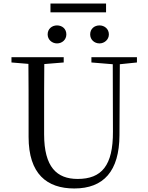

<svg xmlns="http://www.w3.org/2000/svg" viewBox="-20 -1052 837 1088"><path d="M303 -806C332 -806 356 -827 356 -857C356 -889 332 -908 303 -908C275 -908 250 -889 250 -857C250 -827 275 -806 303 -806ZM544 -806C571 -806 597 -827 597 -857C597 -889 571 -908 544 -908C515 -908 491 -889 491 -857C491 -827 515 -806 544 -806ZM266 -982H581V-1032H266ZM498 -698 619 -688 620 -306C621 -114 556 -38 420 -38C302 -38 230 -105 230 -291V-391C230 -493 230 -591 231 -689L341 -698V-728H45V-698L141 -690C142 -591 142 -491 142 -391V-276C142 -66 246 16 401 16C567 16 656 -82 657 -286L659 -688L756 -698V-728H498Z"/></svg>

Font: Noto Serif CJK TC
Style: Regular
Weight: 400
Designer: Ryoko NISHIZUKA 西塚涼子 (kana & ideographs); Frank Grießhammer (Latin, Greek & Cyrillic); Wenlong ZHANG 张文龙 (bopomofo); San
Foundry: Adobe
Version: Version 2.001;hotconv 1.1.0;makeotfexe 2.6.0